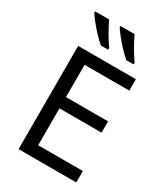

<svg xmlns="http://www.w3.org/2000/svg" viewBox="-226 -1047 1008 1150"><g transform="rotate(30 278.0 -472.0)"><path d="M496 0H97V-714H496V-635H187V-412H478V-334H187V-79H496ZM354 -944Q370 -910 394.5 -867.5Q419 -825 440 -796V-784H390Q368 -802 341 -830.5Q314 -859 291 -888Q268 -917 257 -934V-944ZM178 -944Q194 -910 218.5 -867.5Q243 -825 264 -796V-784H214Q192 -802 165 -830.5Q138 -859 115 -888Q92 -917 81 -934V-944Z"/></g></svg>

Font: Go Noto Kurrent-Regular
Style: Regular
Weight: 400
Designer: Monotype Design Team
Foundry: Monotype Imaging Inc.
Version: Version 2.012; ttfautohint (v1.8.4.7-5d5b)